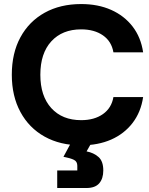

<svg xmlns="http://www.w3.org/2000/svg" viewBox="-20 -705 738 948"><path d="M380.8 12.5Q277.5 12.5 200.4 -30.4Q123.3 -73.3 80.8 -152.1Q38.3 -230.8 38.3 -335.8Q38.3 -442.5 80.8 -520.8Q123.3 -599.2 200.4 -642.1Q277.5 -685 380.8 -685Q464.2 -685 528.8 -656.2Q593.3 -627.5 634.6 -574.2Q675.8 -520.8 686.7 -446.7H540Q530.8 -500.8 488.3 -530.4Q445.8 -560 380.8 -560Q287.5 -560 233.3 -500.8Q179.2 -441.7 179.2 -335.8Q179.2 -230.8 233.3 -171.2Q287.5 -111.7 380.8 -111.7Q445.8 -111.7 488.3 -141.7Q530.8 -171.7 540 -225.8H686.7Q675.8 -151.7 634.6 -97.9Q593.3 -44.2 528.8 -15.8Q464.2 12.5 380.8 12.5ZM262.5 223.3V136.7H361.7V113.3Q361.7 92.5 345 84.2Q328.3 75.8 293.3 69.2L344.2 -25H445.8L407.5 42.5Q442.5 49.2 466.2 70Q490 90.8 490 136.7Q490 176.7 470 200Q450 223.3 406.7 223.3Z"/></svg>

Font: Funnel Display Light
Style: Bold
Weight: 700
Version: Version 1.000